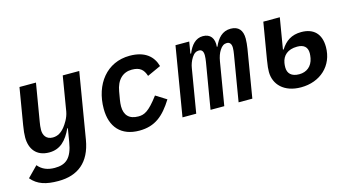

<svg xmlns="http://www.w3.org/2000/svg" viewBox="-79 -851 2560 1385"><g transform="rotate(-15 1200.5 -158.0)"><path d="M214.1 212C359 212 454.2 138.1 481.5 -23.8L563.6 -516H440.3L397.4 -257.8C389.2 -210.2 360.1 -169.7 346.6 -152C321.4 -120.7 293.7 -101.9 256 -101.9C206.7 -101.9 187.1 -137.4 187.1 -175.8C187.1 -196 190 -215.2 193.2 -235.1L240.4 -516H117.2L71.7 -244C65 -202.8 62.5 -178.6 62.5 -153.4C62.5 -68.5 107.2 -4.3 203.5 -4.3C285.9 -4.3 334.5 -55.8 373.2 -138.8H377.5L361.2 -40.8C342 79.5 294 113.6 213.1 113.6C161.2 113.6 119.3 97.7 89.1 60.4L13.1 137.8C60 193.9 122.5 212 214.1 212Z M872.2 12.1C990.8 12.1 1057.5 -46.5 1125 -153.8L1045.5 -203.8C969.5 -102.3 935 -88.8 891.3 -88.8C822.4 -88.8 788.7 -126.4 788.7 -191.1C788.7 -206 790.5 -222.3 793 -238.3L803.3 -298.3C817.1 -382.1 864.3 -427.2 931.5 -427.2C991.5 -427.2 1018.1 -403.1 1034.1 -353.3L1135.7 -399.5C1115.1 -474.1 1057.5 -528.1 942.5 -528.1C771 -528.1 663.4 -389.2 663.4 -206C663.4 -71 736.2 12.1 872.2 12.1Z M1299 0 1353.7 -327.4C1357.2 -349.4 1366.1 -376.4 1381.7 -400.6C1397.7 -425.8 1415.1 -435.4 1434.7 -435.4C1456.7 -435.4 1468 -421.2 1468 -390.3C1468 -375.7 1465.9 -358.7 1463.4 -342.7L1405.9 0H1508.5L1561.8 -319.6C1567.5 -353.3 1576.3 -378.6 1590.6 -400.6C1606.2 -425.1 1622.9 -435.4 1643.5 -435.4C1665.8 -435.4 1677.6 -419 1677.6 -390.6C1677.6 -377.5 1675.4 -358.7 1672.6 -342.7L1615.4 0H1718L1777.3 -356.9C1781.2 -381 1784.1 -409.4 1784.1 -431.1C1784.1 -494 1754.6 -528.1 1696.4 -528.1C1634.2 -528.1 1597.3 -485.8 1572.1 -427.6H1567.5C1573.5 -491.5 1544 -528.1 1489.3 -528.1C1434.3 -528.1 1399.1 -486.5 1375.7 -429H1370.4L1384.9 -516H1282.3L1196.4 0Z M2079.5 12.1C2223.4 12.1 2327.4 -83.1 2327.4 -223C2327.4 -322.8 2272.7 -372.9 2182.5 -372.9C2109 -372.9 2062.9 -339.8 2028.1 -284.4H2022.7L2061.4 -516H1938.2L1892.8 -245.4C1884.9 -199.2 1883.2 -174.4 1883.2 -155.2C1883.2 -61.8 1952.8 12.1 2079.5 12.1ZM2005.7 -156.2C2005.7 -169 2006.7 -179 2008.5 -189.6C2017.4 -241.5 2055 -278.8 2126.8 -278.8C2176.5 -278.8 2203.1 -256 2203.1 -210.2C2203.1 -200.6 2201.7 -187.1 2199.2 -173.3C2187.9 -114.7 2146.7 -82.4 2091.6 -82.4C2033 -82.4 2005.7 -111.2 2005.7 -156.2Z"/></g></svg>

Font: Margiela Mono Italic SmBold It
Style: Regular
Weight: 600
Designer: Mike Abbink, Paul van der Laan, Pieter van Rosmalen
Foundry: Bold Monday
Version: Version 2.003 2021